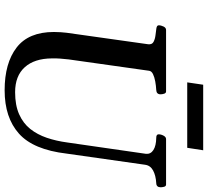

<svg xmlns="http://www.w3.org/2000/svg" viewBox="-54 -840 910 841"><g transform="rotate(90 400.5 -420.0)"><path d="M376 14.2Q256.8 14.2 188.7 -38.3Q120.6 -90.8 120.6 -201.7Q120.6 -216.8 121.6 -231.4Q122.6 -246.1 124 -257.3L174.3 -614.3Q176.3 -631.3 164.1 -637.9Q151.9 -644.5 135.3 -646.5Q118.7 -648.4 105.2 -650.4Q91.8 -652.3 91.3 -660.2Q91.3 -670.9 96.7 -681.9Q102.1 -692.9 111.8 -692.9H380.9Q388.2 -692.9 390.9 -684.6Q393.6 -676.3 393.6 -668.9Q393.6 -650.9 375 -649.9Q356 -648.9 337.2 -645.5Q318.4 -642.1 305.2 -635.7Q292 -629.4 290.5 -618.7L240.7 -266.1Q238.3 -246.6 237.1 -227.8Q235.8 -209 236.3 -192.9Q236.8 -116.2 274.9 -74Q313 -31.7 384.3 -31.7Q441.4 -31.7 481 -49.3Q520.5 -66.9 545.2 -97.9Q569.8 -128.9 584 -170.4Q598.1 -211.9 604.5 -259.8L654.3 -605Q656.2 -625.5 637.5 -637.5Q618.7 -649.4 584 -649.9Q568.8 -649.9 568.8 -660.2Q568.8 -670.9 574.7 -681.9Q580.6 -692.9 589.8 -692.9H788.6Q796.4 -692.9 798.6 -684.3Q800.8 -675.8 800.8 -669.4Q800.8 -650.4 782.7 -649.9Q749 -647.9 727.1 -636Q705.1 -624 702.1 -600.6L653.3 -257.3Q636.2 -111.3 565.9 -48.6Q495.6 14.2 376 14.2ZM341.3 -785.6 351.6 -855.5H638.7L627.9 -785.6Z"/></g></svg>

Font: Gelasio Medium
Style: Italic
Weight: 500
Italic angle: -8.5°
Designer: Eben Sorkin
Foundry: Eben Sorkin
Version: Version 1.008